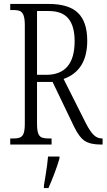

<svg xmlns="http://www.w3.org/2000/svg" viewBox="-20 -734 541 975"><path d="M32 -31H48Q71 -31 83 -36.5Q95 -42 100.5 -58Q106 -74 106 -108V-605Q106 -638 100 -655Q94 -672 82 -677.5Q70 -683 48 -683H32V-714H227Q329 -714 376 -668.5Q423 -623 423 -527Q423 -376 303 -333L413 -114Q435 -70 454 -50.5Q473 -31 497 -31H501V0H492Q439 0 410.5 -18.5Q382 -37 356 -91L247 -318H168V-108Q168 -74 173.5 -58Q179 -42 191 -36.5Q203 -31 226 -31H242V0H32ZM214 -354Q359 -354 359 -525Q359 -601 327.5 -639.5Q296 -678 227 -678H168V-354ZM203 208Q204 200 212 153Q220 106 224 61H282V71Q273 103 256.5 146.5Q240 190 226 221H203Z"/></svg>

Font: Noto Serif CondLight
Style: Regular
Weight: 300
Width: 3
Designer: Monotype Design Team
Foundry: Monotype Imaging Inc.
Version: Version 1.001